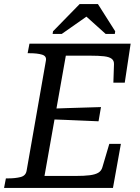

<svg xmlns="http://www.w3.org/2000/svg" viewBox="-30 -925 691 945"><path d="M565 -217 526 0H-10L-1 -47H10Q45 -47 71 -53.5Q97 -60 101 -85L196 -627Q200 -649 177 -656Q154 -663 117 -663H106L115 -710H613L584 -518H528L531 -608Q532 -626 520 -635.5Q508 -645 482 -648Q456 -651 413 -651H294L189 -59H342Q385 -59 412 -62.5Q439 -66 454 -75Q469 -84 474 -102L508 -217ZM218 -390Q260 -392 301.5 -393Q343 -394 384.5 -395.5Q426 -397 467 -398L455 -328Q414 -330 372.5 -331.5Q331 -333 290 -335Q249 -337 208 -338ZM452 -905H362L231 -771L229 -758H274L401 -847H391L490 -758H535L537 -771Z"/></svg>

Font: Roboto Serif 20pt
Style: Italic
Weight: 400
Italic angle: -10°
Designer: Greg Gazdowicz
Foundry: Commercial Type
Version: Version 1.008